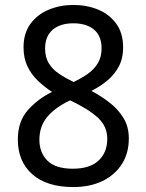

<svg xmlns="http://www.w3.org/2000/svg" viewBox="-20 -745 591 775"><path d="M276 10Q169 10 110.5 -41.5Q52 -93 52 -182Q52 -255 92.5 -300.5Q133 -346 190 -374Q158 -395 132 -420Q106 -445 90.5 -478Q75 -511 75 -554Q75 -611 103 -649Q131 -687 177 -706Q223 -725 276 -725Q331 -725 376.5 -706Q422 -687 449.5 -649Q477 -611 477 -553Q477 -510 460 -477.5Q443 -445 414.5 -421Q386 -397 349 -378Q387 -358 421.5 -331.5Q456 -305 478 -269.5Q500 -234 500 -186Q500 -126 471.5 -82Q443 -38 393 -14Q343 10 276 10ZM274 -64Q343 -64 378 -97Q413 -130 413 -185Q413 -235 375 -270Q337 -305 263 -340Q202 -311 170.5 -273Q139 -235 139 -181Q139 -129 171.5 -96.5Q204 -64 274 -64ZM277 -414Q309 -429 334.5 -447Q360 -465 375 -490Q390 -515 390 -550Q390 -600 359.5 -625.5Q329 -651 275 -651Q241 -651 215.5 -639.5Q190 -628 176 -605.5Q162 -583 162 -550Q162 -514 177 -489.5Q192 -465 218 -447.5Q244 -430 277 -414Z"/></svg>

Font: loriya25
Style: Book
Weight: 400
Designer: Jelle Bosma - Monotype Design Team
Foundry: Monotype Imaging Inc.
Version: Version 2.003